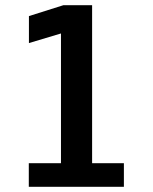

<svg xmlns="http://www.w3.org/2000/svg" viewBox="-20 -720 590 740"><path d="M91 0V-91H215V-591L91.5 -554V-658L224.5 -700H335V-91H457.5V0Z"/></svg>

Font: Trispace SemiCondensed Medium
Style: Regular
Weight: 500
Width: 4
Designer: Tyler Finck
Foundry: Etcetera Type Company
Version: Version 1.210; ttfautohint (v1.8.3)